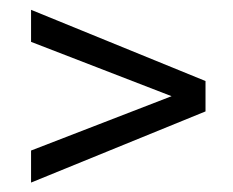

<svg xmlns="http://www.w3.org/2000/svg" viewBox="-20 -465 479 395"><path d="M43.9 -89.4V-155.3L333 -267.1L43.9 -378.9V-444.8L402.8 -298.3V-235.8Z"/></svg>

Font: Harmattan
Style: Regular
Weight: 400
Designer: George W. Nuss III and SIL International
Foundry: SIL International
Version: Version 4.000